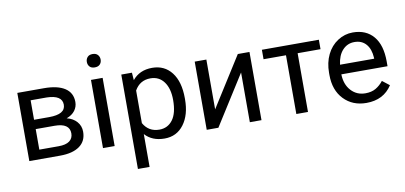

<svg xmlns="http://www.w3.org/2000/svg" viewBox="-81 -992 3092 1465"><g transform="rotate(-10 1465.0 -259.0)"><path d="M76.7 0V-528.3H282.7Q388.2 -528.3 444.6 -491.5Q501 -454.6 501 -383.3Q501 -346.7 479 -317.1Q457 -287.6 414.1 -272Q461.9 -260.7 491 -228Q520 -195.3 520 -149.9Q520 -77.1 466.6 -38.6Q413.1 0 315.4 0ZM167 -231.9V-72.8H316.4Q373 -72.8 401.1 -93.8Q429.2 -114.7 429.2 -152.8Q429.2 -231.9 313 -231.9ZM167 -304.2H283.7Q410.6 -304.2 410.6 -378.4Q410.6 -452.6 290.5 -455.1H167Z M640.1 0ZM737.8 0H647.5V-528.3H737.8ZM640.1 -668.5Q640.1 -690.4 653.6 -705.6Q667 -720.7 693.4 -720.7Q719.7 -720.7 733.4 -705.6Q747.1 -690.4 747.1 -668.5Q747.1 -646.5 733.4 -631.8Q719.7 -617.2 693.4 -617.2Q667 -617.2 653.6 -631.8Q640.1 -646.5 640.1 -668.5Z M882.3 0ZM1328.6 -258.3Q1328.6 -137.7 1273.4 -64Q1218.3 9.8 1124 9.8Q1027.8 9.8 972.7 -51.3V203.1H882.3V-528.3H964.8L969.2 -469.7Q1024.4 -538.1 1122.6 -538.1Q1217.8 -538.1 1273.2 -466.3Q1328.6 -394.5 1328.6 -266.6ZM1238.3 -268.6Q1238.3 -357.9 1200.2 -409.7Q1162.1 -461.4 1095.7 -461.4Q1013.7 -461.4 972.7 -388.7V-136.2Q1013.2 -64 1096.7 -64Q1161.6 -64 1200 -115.5Q1238.3 -167 1238.3 -268.6Z M1785.2 -528.3H1875.5V0H1785.2V-385.3L1541.5 0H1451.2V-528.3H1541.5V-142.6Z M2413.1 -455.1H2235.8V0H2145.5V-455.1H1971.7V-528.3H2413.1Z M2445.8 0ZM2688 9.8Q2580.6 9.8 2513.2 -60.8Q2445.8 -131.3 2445.8 -249.5V-266.1Q2445.8 -344.7 2475.8 -406.5Q2505.9 -468.3 2559.8 -503.2Q2613.8 -538.1 2676.8 -538.1Q2779.8 -538.1 2836.9 -470.2Q2894 -402.3 2894 -275.9V-238.3H2536.1Q2538.1 -160.2 2581.8 -112.1Q2625.5 -64 2692.9 -64Q2740.7 -64 2773.9 -83.5Q2807.1 -103 2832 -135.3L2887.2 -92.3Q2820.8 9.8 2688 9.8ZM2676.8 -463.9Q2622.1 -463.9 2585 -424.1Q2547.9 -384.3 2539.1 -312.5H2803.7V-319.3Q2799.8 -388.2 2766.6 -426Q2733.4 -463.9 2676.8 -463.9Z"/></g></svg>

Font: Roboto-o
Style: o-Regular
Weight: 400
Designer: Google
Version: Version 2.134; 2016; ttfautohint (v1.6)